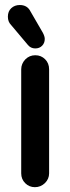

<svg xmlns="http://www.w3.org/2000/svg" viewBox="-20 -737 283 773"><path d="M160.2 -580.1Q160.2 -563.5 149.4 -552.7Q138.7 -542 122.1 -542Q103.5 -542 91.8 -556.6L24.4 -636.7Q11.7 -649.4 11.7 -669.9Q11.7 -691.4 25.4 -704.1Q39.1 -716.8 59.6 -716.8Q89.8 -716.8 102.5 -691.4L152.3 -605.5Q160.2 -590.8 160.2 -580.1ZM65.4 -39.1V-458Q65.4 -480.5 82 -498Q98.6 -514.6 122.1 -514.6Q145.5 -514.6 161.6 -498.5Q177.7 -482.4 177.7 -458V-39.1Q177.7 -16.6 161.1 0Q143.6 16.6 120.6 16.6Q97.7 16.6 81.5 0.5Q65.4 -15.6 65.4 -39.1Z"/></svg>

Font: FakePearl
Style: SemiBold
Weight: 400
Version: Version 1.2